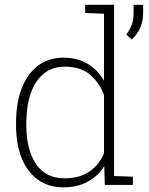

<svg xmlns="http://www.w3.org/2000/svg" viewBox="-20 -782 630 812"><path d="M247.6 10.3Q185.1 10.3 140.4 -22Q95.7 -54.2 71.8 -113Q47.9 -171.9 47.9 -252V-262.2Q47.9 -346.2 71.8 -408.2Q95.7 -470.2 140.6 -504.2Q185.5 -538.1 248.5 -538.1Q307.6 -538.1 350.6 -512.2Q393.6 -486.3 419.9 -440.4V-724.1L340.3 -727.1V-761.7H419.9H462.4V-37.6L542 -34.7V0H423.3L420.9 -79.6Q395 -37.6 351.1 -13.7Q307.1 10.3 247.6 10.3ZM252.9 -27.8Q315.9 -27.8 357.9 -56.4Q399.9 -85 419.9 -133.8V-380.4Q400.9 -431.6 361.3 -465.8Q321.8 -500 253.9 -500Q200.2 -500 164.1 -469.7Q127.9 -439.5 109.6 -386Q91.3 -332.5 91.3 -262.2V-252Q91.3 -149.4 132.1 -88.6Q172.9 -27.8 252.9 -27.8ZM537.6 -615.2 514.2 -635.7Q530.3 -657.7 537.6 -678.2Q544.9 -698.7 544.9 -727.1V-761.7H585.4V-728Q585.4 -692.9 573.2 -665Q561 -637.2 537.6 -615.2Z"/></svg>

Font: Roboto Slab ExtraLight
Style: Regular
Weight: 250
Designer: Google
Version: Version 2.000; ttfautohint (v1.8.1.43-b0c9)